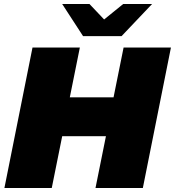

<svg xmlns="http://www.w3.org/2000/svg" viewBox="-20 -937 872 957"><path d="M596 -700H832L692 0H456L508 -258H290L238 0H2L142 -700H378L328 -452H546ZM394 -757 290 -917H426L499 -840L594 -917H738L586 -757Z"/></svg>

Font: Montserrat Black
Style: Italic
Weight: 900
Italic angle: -11.3°
Designer: Julieta Ulanovsky
Foundry: Julieta Ulanovsky
Version: Version 9.000; ttfautohint (v1.8.4.7-5d5b)